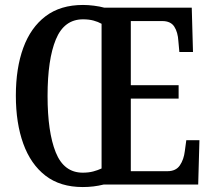

<svg xmlns="http://www.w3.org/2000/svg" viewBox="-20 -745 853 775"><path d="M314 10Q223 10 163.5 -36Q104 -82 74 -165Q44 -248 44 -359Q44 -470 74 -552Q104 -634 164 -679.5Q224 -725 315 -725Q336 -725 359.5 -722Q383 -719 401 -714H754L759 -535H704L700 -579Q698 -615 683.5 -637.5Q669 -660 635 -660H508V-401H701V-347H508V-54H656Q690 -54 706 -77.5Q722 -101 726 -135L732 -179H785L780 0H398Q358 10 314 10ZM314 -48Q338 -48 356.5 -53Q375 -58 390 -65V-649Q376 -657 357.5 -662Q339 -667 315 -667Q239 -667 205.5 -586Q172 -505 172 -358Q172 -212 205 -130Q238 -48 314 -48Z"/></svg>

Font: Noto Serif Myanmar ExtraCondensed SemiBold
Style: Regular
Weight: 600
Width: 2
Designer: Ben Mitchell and the Monotype Design Team
Foundry: Monotype Imaging Inc.
Version: Version 2.106; ttfautohint (v1.8.4.7-5d5b)